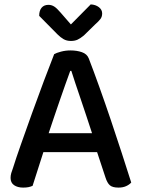

<svg xmlns="http://www.w3.org/2000/svg" viewBox="-20 -843 642 872"><path d="M421 -152H177L128 1Q119 5 109 7Q99 9 85 9Q60 9 44 -2Q28 -13 28 -35Q28 -46 31 -56.5Q34 -67 39 -80Q52 -122 75.5 -188.5Q99 -255 125.5 -329Q152 -403 179 -474.5Q206 -546 226 -597Q236 -603 257 -608.5Q278 -614 300 -614Q329 -614 352 -606Q375 -598 383 -578Q405 -521 431 -448.5Q457 -376 483 -299Q509 -222 533 -148Q557 -74 576 -14Q567 -4 552.5 2.5Q538 9 518 9Q491 9 479 -1.5Q467 -12 459 -37ZM299 -521Q289 -494 277 -460Q265 -426 252 -388.5Q239 -351 226 -312.5Q213 -274 201 -238H398Q385 -278 371.5 -318.5Q358 -359 345.5 -396Q333 -433 322 -465.5Q311 -498 304 -521ZM392 -823Q414 -822 429 -810.5Q444 -799 444 -782Q444 -767 436 -756.5Q428 -746 412 -732L361 -682Q344 -668 331.5 -662.5Q319 -657 302 -657Q283 -657 269 -665Q255 -673 241 -687L158 -771Q158 -795 169 -808Q180 -821 200 -821Q214 -821 226 -813.5Q238 -806 255 -786L302 -732Z"/></svg>

Font: Baloo Thambi 2 Medium
Style: Regular
Weight: 500
Designer: Aadarsh Rajan and Ek Type
Foundry: Ek Type
Version: Version 1.640;hotconv 1.0.111;makeotfexe 2.5.65597; ttfautoh